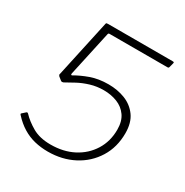

<svg xmlns="http://www.w3.org/2000/svg" viewBox="-172 -879 986 1026"><g transform="rotate(30 320.5 -366.0)"><path d="M600 -742Q606 -742 608 -740Q610 -738 608 -733L601 -706Q600 -703 598 -701.5Q596 -700 591 -700H235Q231 -700 229 -698Q227 -696 226 -691L166 -416Q165 -410 167 -408Q169 -406 173 -408Q208 -429 256.5 -446.5Q305 -464 366 -464Q422 -464 469 -445.5Q516 -427 545 -387Q574 -347 574 -282Q574 -196 533 -130Q492 -64 421.5 -27Q351 10 263 10Q220 10 181 0.5Q142 -9 107 -30.5Q72 -52 41 -86Q37 -90 37 -92.5Q37 -95 40 -97L59 -114Q62 -117 65 -116.5Q68 -116 71 -113Q100 -82 145 -56Q190 -30 257 -30Q336 -30 396.5 -61.5Q457 -93 492 -149Q527 -205 527 -277Q527 -329 504 -361.5Q481 -394 443 -409Q405 -424 360 -424Q317 -424 279 -412.5Q241 -401 209 -384Q177 -367 151 -352Q146 -351 143.5 -350.5Q141 -350 136 -353L116 -369Q112 -374 111.5 -376Q111 -378 113 -385L189 -735Q190 -740 192.5 -741Q195 -742 202 -742Z"/></g></svg>

Font: Libre Franklin Thin Thin
Style: Italic
Weight: 250
Italic angle: -8°
Version: Version 3.000